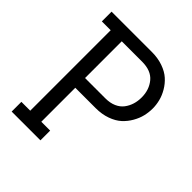

<svg xmlns="http://www.w3.org/2000/svg" viewBox="-185 -773 899 899"><g transform="rotate(45 265.0 -323.0)"><path d="M36.6 7.8V-56.6H95.2V-589.4H36.6V-653.8H303.2Q343.8 -653.8 377 -642.1Q410.2 -630.4 431.4 -611.3Q452.6 -592.3 467 -567.6Q481.4 -543 487.5 -518.3Q493.7 -493.7 493.7 -469.2Q493.7 -444.3 487.8 -419.4Q481.9 -394.5 467.5 -369.4Q453.1 -344.2 432.1 -325Q411.1 -305.7 377.7 -293.7Q344.2 -281.7 303.2 -281.7H168.5V-56.6H227.1V7.8ZM168.5 -346.2H303.2Q334 -346.2 357.2 -356.4Q380.4 -366.7 393.8 -384.5Q407.2 -402.3 413.8 -423.6Q420.4 -444.8 420.4 -469.2Q420.4 -520 391.6 -554.7Q362.8 -589.4 303.2 -589.4H168.5Z"/></g></svg>

Font: AzarMehrMonospaced
Style: SerifBold
Weight: 1
Designer: Amin Abedi
Version: Version 1.00